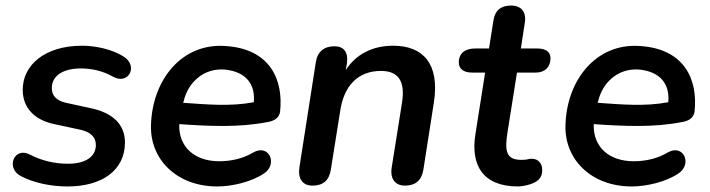

<svg xmlns="http://www.w3.org/2000/svg" viewBox="-20 -663 2562 693"><path d="M224 10C348 10 431 -48 431 -149C431 -213 388 -255 310 -272L218 -292C182 -300 167 -319 167 -345C167 -388 205 -416 272 -416C313 -416 354 -406 388 -386C445 -355 480 -426 426 -459C387 -484 327 -498 277 -498C140 -498 62 -427 62 -339C62 -274 104 -230 176 -215L269 -195C306 -187 326 -169 326 -140C326 -98 290 -72 225 -72C178 -72 130 -83 88 -105C31 -135 -1 -56 56 -27C100 -4 161 10 224 10Z M764 10C817 10 887 -6 933 -37C984 -71 951 -146 893 -112C856 -90 813 -81 771 -81C683 -81 624 -132 627 -215C740 -207 845 -203 943 -222C964 -225 988 -234 991 -261C1003 -373 957 -487 793 -497C634 -508 529 -372 525 -211C521 -88 618 10 764 10ZM641 -292 643 -298C658 -363 713 -418 791 -412C871 -404 902 -356 896 -294C810 -278 727 -286 641 -292Z M1108 7C1146 7 1168 -12 1174 -50L1208 -263C1221 -352 1271 -407 1355 -407C1419 -407 1443 -369 1431 -292L1394 -60C1387 -18 1406 7 1442 7C1479 7 1502 -12 1508 -50L1546 -293C1568 -434 1506 -498 1399 -498C1323 -498 1264 -466 1228 -410L1232 -433C1238 -475 1221 -496 1187 -496C1150 -496 1126 -477 1120 -439L1061 -61C1054 -18 1072 7 1108 7Z M1850 10C1860 10 1879 7 1894 2C1917 -6 1938 -18 1937 -50C1937 -71 1925 -90 1899 -90C1885 -90 1887 -86 1862 -86C1809 -86 1800 -114 1812 -187L1846 -401H1914C1947 -401 1967 -422 1967 -452C1967 -476 1950 -488 1919 -488H1860L1874 -579C1881 -620 1862 -643 1824 -643C1788 -643 1766 -625 1761 -589L1745 -488H1695C1659 -488 1636 -471 1636 -438C1636 -414 1654 -401 1684 -401H1731L1696 -179C1678 -66 1723 10 1850 10Z M2260 10C2313 10 2383 -6 2429 -37C2480 -71 2447 -146 2389 -112C2352 -90 2309 -81 2267 -81C2179 -81 2120 -132 2123 -215C2236 -207 2341 -203 2439 -222C2460 -225 2484 -234 2487 -261C2499 -373 2453 -487 2289 -497C2130 -508 2025 -372 2021 -211C2017 -88 2114 10 2260 10ZM2137 -292 2139 -298C2154 -363 2209 -418 2287 -412C2367 -404 2398 -356 2392 -294C2306 -278 2223 -286 2137 -292Z"/></svg>

Font: SN Pro Semibold
Style: Italic
Weight: 600
Italic angle: -9°
Designer: Tobias Whetton
Foundry: Supernotes
Version: Version 1.001;Glyphs 3.2 (3249)